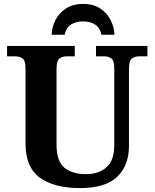

<svg xmlns="http://www.w3.org/2000/svg" viewBox="-20 -948 787 978"><path d="M387 10Q257 10 183.5 -42.5Q110 -95 110 -218V-600Q110 -640 94.5 -650.5Q79 -661 59 -661H16V-714H361V-661H319Q298 -661 283 -650Q268 -639 268 -596V-210Q268 -126 308.5 -93.5Q349 -61 417 -61Q484 -61 523 -96.5Q562 -132 562 -208V-600Q562 -640 547 -650.5Q532 -661 511 -661H469V-714H731V-661H688Q667 -661 652 -650Q637 -639 637 -596V-206Q637 -106 577.5 -48Q518 10 387 10ZM243 -771Q244 -809 262 -845Q280 -881 315.5 -904.5Q351 -928 403 -928Q456 -928 491 -904.5Q526 -881 544 -845Q562 -809 563 -771H497Q489 -807 464.5 -823Q440 -839 403 -839Q366 -839 341.5 -823Q317 -807 309 -771Z"/></svg>

Font: NotoSerif-Bold
Style: Regular
Weight: 700
Designer: Monotype Design Team
Foundry: Monotype Imaging Inc.
Version: Version 2.007; ttfautohint (v1.8) -l 8 -r 50 -G 200 -x 14 -D